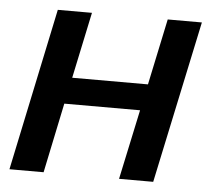

<svg xmlns="http://www.w3.org/2000/svg" viewBox="-43 -569 679 616"><g transform="rotate(5 296.0 -261.5)"><path d="M9 0 119 -523H229L184 -310H428L473 -523H583L472 0H362L410 -225H166L119 0Z"/></g></svg>

Font: Raleway-v4020 SemiBold
Style: Italic
Weight: 600
Italic angle: -12°
Designer: Matt McInerney, Pablo Impallari, Rodrigo Fuenzalida
Foundry: Matt McInerney, Pablo Impallari, Rodrigo Fuenzalida
Version: Version 4.020;PS 004.020;hotconv 1.0.88;makeotf.lib2.5.64775